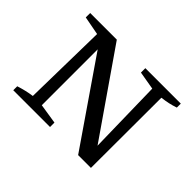

<svg xmlns="http://www.w3.org/2000/svg" viewBox="-111 -723 923 923"><g transform="rotate(45 350.5 -262.0)"><path d="M424 -524H665V-497Q641 -489 622 -485Q603 -481 579 -478L578 0H491L198 -426V-46L300 -30V0H50V-27Q72 -34 93 -39Q114 -44 136 -47L144 -476L49 -494V-524H230L525 -98L517 -478L424 -494Z"/></g></svg>

Font: Piazzolla SC
Style: Regular
Weight: 400
Designer: Juan Pablo del Peral
Foundry: Huerta Tipografica
Version: Version 1.330